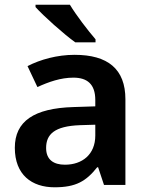

<svg xmlns="http://www.w3.org/2000/svg" viewBox="-20 -786 630 816"><path d="M277 -766H131V-756C164 -719 251 -641 300 -606H386V-619C354 -656 304 -721 277 -766ZM297 -553C223 -553 151 -533 97 -505L139 -416C187 -438 238 -456 292 -456C350 -456 385 -429 385 -361V-334L292 -331C125 -326 43 -271 43 -158C43 -43 115 10 212 10C303 10 346 -16 393 -75H397L422 0H513V-364C513 -493 438 -553 297 -553ZM320 -254 385 -256V-210C385 -129 329 -86 256 -86C208 -86 176 -107 176 -157C176 -215 211 -250 320 -254Z"/></svg>

Font: Noto Sans Balinese SemiBold
Style: Regular
Weight: 600
Designer: Aditya Bayu, David Williams
Foundry: David Williams
Version: Version 2.005